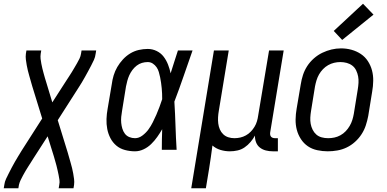

<svg xmlns="http://www.w3.org/2000/svg" viewBox="-46 -799 2066 1024"><path d="M-26 205 -23 187Q-21 170 -13.5 154.5Q-6 139 1.5 124Q9 109 17 94Q25 79 33.5 64Q42 49 51 34.5Q60 20 69 5L179 -167L126 -339Q122 -353 118 -367Q114 -381 110 -395Q106 -409 102.5 -423Q99 -437 96.5 -451.5Q94 -466 92 -481Q90 -496 92 -512L95 -530H174L171 -512Q169 -498 170.5 -485Q172 -472 174.5 -459Q177 -446 180 -433.5Q183 -421 186.5 -408.5Q190 -396 193.5 -383.5Q197 -371 201 -359L233 -253L307 -368Q314 -379 322 -391Q330 -403 337 -414.5Q344 -426 351 -438Q358 -450 365 -462Q372 -474 378 -486.5Q384 -499 386 -512L389 -530H467L464 -512Q462 -495 455 -479.5Q448 -464 440 -449Q432 -434 424 -419Q416 -404 407.5 -389Q399 -374 390.5 -359.5Q382 -345 372 -330L262 -158L315 14Q319 28 323 42Q327 56 331 70Q335 84 338.5 98Q342 112 344.5 126.5Q347 141 349 156Q351 171 349 187L346 205H267L270 187Q273 173 271 160Q269 147 266.5 134Q264 121 261 108.5Q258 96 255 83.5Q252 71 248 58.5Q244 46 241 34L208 -72L134 43Q127 54 119.5 66Q112 78 104.5 89.5Q97 101 90 113Q83 125 76.5 137Q70 149 64 161.5Q58 174 55 187L52 205Z M674 8Q647 8 620.5 1Q594 -6 574.5 -22.5Q555 -39 543 -62Q531 -85 526 -111Q521 -137 522 -164.5Q523 -192 528 -219L550 -349Q553 -373 560 -396.5Q567 -420 579.5 -441.5Q592 -463 609.5 -482Q627 -501 648.5 -514Q670 -527 694 -532.5Q718 -538 742 -538Q767 -538 789.5 -527Q812 -516 826.5 -497Q841 -478 850 -455Q859 -432 864 -408Q874 -439 883.5 -469.5Q893 -500 903 -530H981Q957 -462 933.5 -393.5Q910 -325 884 -257Q888 -193 890 -128.5Q892 -64 896 0H817Q817 -28 817.5 -55.5Q818 -83 819 -110Q807 -89 792.5 -68.5Q778 -48 760 -30.5Q742 -13 719.5 -2.5Q697 8 674 8ZM674 -62Q695 -62 714 -76.5Q733 -91 746 -109Q759 -127 769 -147Q779 -167 788 -187.5Q797 -208 804.5 -228.5Q812 -249 819 -270Q819 -284 818.5 -299Q818 -314 816.5 -328.5Q815 -343 813 -358Q811 -373 808 -387Q805 -401 801 -415Q797 -429 789 -440.5Q781 -452 769 -460Q757 -468 742 -468Q726 -468 711 -463.5Q696 -459 683 -449Q670 -439 660 -425.5Q650 -412 643.5 -397.5Q637 -383 633 -368Q629 -353 626 -338L605 -208Q602 -192 600.5 -175.5Q599 -159 600.5 -143.5Q602 -128 606.5 -113Q611 -98 620 -86Q629 -74 643.5 -68Q658 -62 674 -62Z M974 205 1095 -530H1174L1121 -208Q1118 -191 1117 -174Q1116 -157 1118 -140.5Q1120 -124 1126.5 -109Q1133 -94 1144.5 -83Q1156 -72 1171.5 -67Q1187 -62 1204 -62Q1220 -62 1235.5 -65.5Q1251 -69 1265.5 -77Q1280 -85 1291.5 -97Q1303 -109 1311.5 -123Q1320 -137 1324.5 -152.5Q1329 -168 1331 -183L1389 -530H1467L1395 -93Q1394 -87 1395 -80.5Q1396 -74 1399.5 -70Q1403 -66 1408.5 -64Q1414 -62 1421 -62H1436V8H1409Q1390 8 1372 3.5Q1354 -1 1340 -12Q1326 -23 1319.5 -40.5Q1313 -58 1314 -76Q1304 -58 1290 -41.5Q1276 -25 1258.5 -13Q1241 -1 1220.5 3.5Q1200 8 1180 8Q1154 8 1129.5 0.5Q1105 -7 1087 -23Q1083 8 1078.5 39.5Q1074 71 1069 102L1052 205Z M1702 8Q1674 8 1646 2Q1618 -4 1596 -19Q1574 -34 1559 -57Q1544 -80 1537 -106.5Q1530 -133 1530.5 -162Q1531 -191 1536 -219L1558 -349Q1562 -375 1570 -399.5Q1578 -424 1592.5 -446.5Q1607 -469 1628 -487.5Q1649 -506 1673 -517.5Q1697 -529 1722 -535Q1747 -541 1773 -541Q1802 -541 1829 -533.5Q1856 -526 1878.5 -511Q1901 -496 1916 -473Q1931 -450 1938 -423.5Q1945 -397 1944.5 -368Q1944 -339 1939 -311L1918 -181Q1913 -155 1905 -130.5Q1897 -106 1882.5 -83.5Q1868 -61 1847.5 -42.5Q1827 -24 1803 -12.5Q1779 -1 1753 3.5Q1727 8 1702 8ZM1704 -62Q1721 -62 1737.5 -65.5Q1754 -69 1769.5 -77.5Q1785 -86 1797.5 -99Q1810 -112 1819 -127.5Q1828 -143 1833 -159Q1838 -175 1841 -192L1862 -322Q1865 -340 1866 -357.5Q1867 -375 1864 -391.5Q1861 -408 1853.5 -423.5Q1846 -439 1833 -449Q1820 -459 1803.5 -463.5Q1787 -468 1769 -468Q1752 -468 1735.5 -464Q1719 -460 1704 -451.5Q1689 -443 1676.5 -430Q1664 -417 1655.5 -402Q1647 -387 1642 -370.5Q1637 -354 1634 -338L1613 -208Q1610 -190 1609 -172.5Q1608 -155 1611 -138.5Q1614 -122 1621.5 -107Q1629 -92 1641 -81.5Q1653 -71 1669.5 -66.5Q1686 -62 1704 -62ZM1779 -586 1734 -634 1890 -779 1946 -721Z"/></svg>

Font: Iosevka Curly Oblique
Style: Regular
Weight: 400
Italic angle: -9°
Monospace: yes
Designer: Belleve Invis
Foundry: Belleve Invis
Version: Version 11.1.0; ttfautohint (v1.8.3)